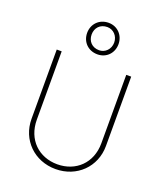

<svg xmlns="http://www.w3.org/2000/svg" viewBox="-168 -1047 997 1168"><g transform="rotate(20 331.0 -463.5)"><path d="M331 10C468 10 572 -91 572 -227V-676H540V-233C540 -104 450 -21 331 -21C212 -21 122 -104 122 -234V-676H90V-228C90 -92 193 10 331 10ZM229 -835C229 -777 271 -733 332 -733C390 -733 432 -777 432 -835C432 -892 390 -937 332 -937C271 -937 229 -892 229 -835ZM258 -835C258 -878 287 -910 333 -910C372 -910 404 -878 404 -835C404 -792 372 -760 333 -760C287 -760 258 -792 258 -835Z"/></g></svg>

Font: MV Cash Thin
Style: Regular
Weight: 100
Designer: Rodrigo Fuenzalida
Foundry: fragTYPE
Version: Version 1.100;Glyphs 3.1.2 (3151)